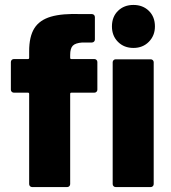

<svg xmlns="http://www.w3.org/2000/svg" viewBox="-20 -757 691 777"><path d="M374 -506V-394Q374 -389 370.5 -385.5Q367 -382 362 -382H269Q264 -382 264 -377V-12Q264 -7 260.5 -3.5Q257 0 252 0H110Q105 0 101.5 -3.5Q98 -7 98 -12V-377Q98 -382 93 -382H36Q31 -382 27.5 -385.5Q24 -389 24 -394V-506Q24 -511 27.5 -514.5Q31 -518 36 -518H93Q98 -518 98 -523V-550Q98 -609 119 -642.5Q140 -676 186 -689.5Q232 -703 310 -700H352Q357 -700 360.5 -696.5Q364 -693 364 -688V-597Q364 -592 360.5 -588.5Q357 -585 352 -585H313Q285 -583 274.5 -572Q264 -561 264 -535V-523Q264 -518 269 -518H362Q367 -518 370.5 -514.5Q374 -511 374 -506ZM433 -650Q433 -689 457.5 -713Q482 -737 520 -737Q558 -737 582.5 -713Q607 -689 607 -650Q607 -613 582.5 -588Q558 -563 520 -563Q482 -563 457.5 -587.5Q433 -612 433 -650ZM448 -517H590Q595 -517 598.5 -513.5Q602 -510 602 -505V-12Q602 -7 598.5 -3.5Q595 0 590 0H448Q443 0 439.5 -3.5Q436 -7 436 -12V-505Q436 -510 439.5 -513.5Q443 -517 448 -517Z"/></svg>

Font: BARLOWEXTRABOLD
Style: Regular
Weight: 800
Designer: Jeremy Tribby
Foundry: Tribby Type
Version: Version 1.422